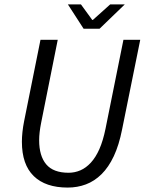

<svg xmlns="http://www.w3.org/2000/svg" viewBox="-20 -836 656 868"><path d="M163 -656H241L166 -281Q157 -236 157 -202Q157 -131 189 -93Q221 -55 290 -55Q318 -55 343.5 -66Q369 -77 391 -101Q413 -125 429.5 -162.5Q446 -200 457 -254L538 -656H614L532 -251Q518 -180 494.5 -130Q471 -80 439 -48.5Q407 -17 368.5 -2.5Q330 12 286 12Q186 12 132.5 -40Q79 -92 79 -195Q79 -216 81.5 -239.5Q84 -263 89 -288ZM430 -706H358L287 -816H346L397 -746H400L478 -816H544Z"/></svg>

Font: mr_Source Sans Pro
Style: Italic
Weight: 400
Italic angle: -11°
Designer: Paul D. Hunt
Foundry: Adobe Systems Incorporated
Version: Version 1.036;July 10, 2024;FontCreator 11.5.0.2430 64-bit